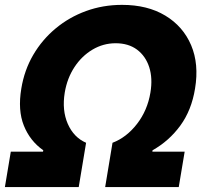

<svg xmlns="http://www.w3.org/2000/svg" viewBox="-32 -757 818 777"><path d="M-12.2 0 11.7 -143.1H142.1L143.1 -148.9Q89.4 -186.5 64.5 -248.8Q39.6 -311 54.2 -398.4Q66.4 -473.1 102.5 -534.9Q138.7 -596.7 193.4 -642.1Q248 -687.5 316.4 -712.4Q384.8 -737.3 461.9 -737.3Q564.9 -737.3 637 -693.8Q709 -650.4 741.5 -574Q773.9 -497.6 757.3 -398.4Q743.2 -311 697.8 -248.8Q652.3 -186.5 585.4 -148.9L584.5 -143.1H715.3L691.4 0H393.6L423.3 -179.2Q480 -200.7 522.5 -255.6Q564.9 -310.5 576.7 -382.3Q586.4 -440.4 571.8 -485.4Q557.1 -530.3 522.5 -556.2Q487.8 -582 436 -582Q385.7 -582 342.3 -556.2Q298.8 -530.3 269.3 -485.4Q239.7 -440.4 230 -382.3Q218.3 -310.5 242.4 -255.6Q266.6 -200.7 316.4 -179.2L286.6 0Z"/></svg>

Font: Inter Display Extra Bold
Style: Italic
Weight: 800
Italic angle: -9.39999°
Designer: Rasmus Andersson
Foundry: rsms
Version: Version 4.000;git-4fc901f